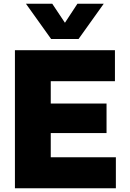

<svg xmlns="http://www.w3.org/2000/svg" viewBox="-20 -1009 696 1029"><path d="M254 -800 119 -989H260L328 -887L395 -989H536L401 -800ZM60 0V-740H596V-574H252V-454H551V-296H252V-166H601V0Z"/></svg>

Font: Be Vietnam Pro Black
Style: Regular
Weight: 900
Designer: Lam Bao, Tony Le, Vietanh Nguyen
Foundry: Yellow Type Foundry
Version: Version 1.002; ttfautohint (v1.8.3)